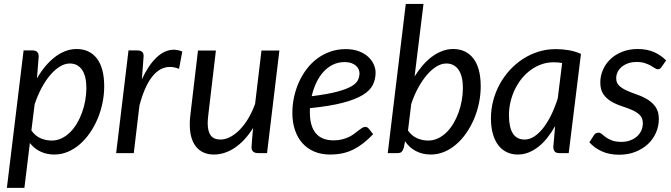

<svg xmlns="http://www.w3.org/2000/svg" viewBox="-20 -756 3314 948"><path d="M14 171.5 96.5 -507H141Q171 -507 171 -477L162.5 -369Q181.5 -402 204 -428.8Q226.5 -455.5 251.2 -474.5Q276 -493.5 303 -503.8Q330 -514 358 -514Q422.5 -514 458.5 -467Q494.5 -420 494.5 -329.5Q494.5 -288.5 486 -247.5Q477.5 -206.5 461.8 -169.2Q446 -132 423.8 -99.8Q401.5 -67.5 374.2 -43.8Q347 -20 315 -6.5Q283 7 248 7Q210.5 7 179.5 -7.8Q148.5 -22.5 127.5 -50L100.5 171.5ZM324.5 -442.5Q300.5 -442.5 275.8 -427.5Q251 -412.5 228 -385.5Q205 -358.5 185.2 -321.5Q165.5 -284.5 151 -241L135 -112Q154 -84.5 180.8 -73.2Q207.5 -62 235 -62Q261 -62 284 -73Q307 -84 326 -102.8Q345 -121.5 360 -146.8Q375 -172 385.2 -200.8Q395.5 -229.5 401 -260.2Q406.5 -291 406.5 -321Q406.5 -380.5 385 -411.5Q363.5 -442.5 324.5 -442.5Z M553.5 0 614.5 -507H659Q673 -507 681 -500.5Q689 -494 689 -480.5Q689 -478.5 688.8 -474.8Q688.5 -471 688.2 -467Q688 -463 687.8 -460Q687.5 -457 687.5 -456.5L680.5 -364.5Q713 -434.5 753.2 -472.5Q793.5 -510.5 838 -510.5Q859 -510.5 880 -501.5L864 -416Q840.5 -425.5 818.5 -425.5Q770 -425.5 732 -378.2Q694 -331 668.5 -235L640.5 0Z M1046 -506.5 1008 -184.5Q1007 -174.5 1006.2 -165.5Q1005.5 -156.5 1005.5 -148Q1005.5 -107 1020.8 -87Q1036 -67 1069 -67Q1092 -67 1116.2 -79.5Q1140.5 -92 1163.2 -115Q1186 -138 1205.5 -170.5Q1225 -203 1239.5 -243L1271 -506.5H1359.5L1298.5 0H1254.5Q1239 0 1230.5 -7Q1222 -14 1222 -28.5Q1222 -29 1222.5 -37.5Q1223 -46 1223.8 -56Q1224.5 -66 1225.2 -74.5Q1226 -83 1226 -83.5L1229.5 -124Q1189 -59.5 1139 -26.2Q1089 7 1036 7Q979.5 7 948.2 -31.5Q917 -70 917 -142Q917 -152 917.5 -162.5Q918 -173 919.5 -184.5L957.5 -506.5Z M1834.5 -398Q1834.5 -365 1821 -337.2Q1807.5 -309.5 1771.5 -287.2Q1735.5 -265 1672.5 -248.5Q1609.5 -232 1510.5 -222Q1510 -216.5 1510 -211V-200.5Q1510 -133.5 1539.2 -98.2Q1568.5 -63 1627.5 -63Q1651.5 -63 1670.2 -68Q1689 -73 1703.8 -80.2Q1718.5 -87.5 1729.8 -96.2Q1741 -105 1750.5 -112.2Q1760 -119.5 1768 -124.5Q1776 -129.5 1784 -129.5Q1793 -129.5 1800.5 -121L1822.5 -93.5Q1797 -67 1772.8 -48.2Q1748.5 -29.5 1723 -17Q1697.5 -4.5 1669.8 1.2Q1642 7 1610 7Q1566.5 7 1532 -7.5Q1497.5 -22 1473.5 -48.8Q1449.5 -75.5 1436.5 -113.5Q1423.5 -151.5 1423.5 -198.5Q1423.5 -237.5 1431.8 -276.2Q1440 -315 1455.8 -350Q1471.5 -385 1494.2 -415Q1517 -445 1546.2 -466.8Q1575.5 -488.5 1610.8 -501Q1646 -513.5 1686.5 -513.5Q1725 -513.5 1753 -502.5Q1781 -491.5 1799 -474.5Q1817 -457.5 1825.8 -437Q1834.5 -416.5 1834.5 -398ZM1681.5 -449.5Q1650 -449.5 1623.5 -436.5Q1597 -423.5 1576.5 -400.8Q1556 -378 1541.5 -347.2Q1527 -316.5 1519 -281Q1596 -290.5 1642.5 -302.8Q1689 -315 1714 -329.2Q1739 -343.5 1747 -360Q1755 -376.5 1755 -394.5Q1755 -403.5 1751 -413.2Q1747 -423 1738.2 -431Q1729.5 -439 1715.5 -444.2Q1701.5 -449.5 1681.5 -449.5Z M1894.5 0 1983.5 -736.5H2071L2027 -378.5Q2046 -409 2068 -434.2Q2090 -459.5 2114 -477Q2138 -494.5 2164 -504.2Q2190 -514 2217 -514Q2281.5 -514 2317.5 -467Q2353.5 -420 2353.5 -329.5Q2353.5 -288.5 2345 -247.5Q2336.5 -206.5 2320.8 -169.2Q2305 -132 2282.8 -99.8Q2260.5 -67.5 2233.2 -43.8Q2206 -20 2174 -6.5Q2142 7 2107 7Q2066.5 7 2033.8 -10Q2001 -27 1980 -58.5L1973.5 -26Q1969.5 -13 1963.2 -6.5Q1957 0 1942 0ZM2183.5 -442.5Q2159.5 -442.5 2135 -427.5Q2110.5 -412.5 2087.8 -386Q2065 -359.5 2045 -323Q2025 -286.5 2010.5 -243L1994.5 -111.5Q2013.5 -84.5 2040 -73.2Q2066.5 -62 2094 -62Q2120 -62 2143 -73Q2166 -84 2185 -102.8Q2204 -121.5 2219 -146.8Q2234 -172 2244.2 -200.8Q2254.5 -229.5 2260 -260.2Q2265.5 -291 2265.5 -321Q2265.5 -380.5 2244 -411.5Q2222.5 -442.5 2183.5 -442.5Z M2788 0H2742Q2724.5 0 2718.2 -9Q2712 -18 2712 -31L2721 -133.5Q2703 -101.5 2682.2 -75.5Q2661.5 -49.5 2638.2 -31.2Q2615 -13 2589.5 -3Q2564 7 2536.5 7Q2506.5 7 2482 -4.8Q2457.5 -16.5 2440.2 -39.2Q2423 -62 2413.5 -95.2Q2404 -128.5 2404 -171.5Q2404 -216.5 2415.2 -259.2Q2426.5 -302 2447.2 -340Q2468 -378 2497 -409.8Q2526 -441.5 2561.8 -464.8Q2597.5 -488 2638.5 -500.8Q2679.5 -513.5 2724.5 -513.5Q2757 -513.5 2787.8 -508.2Q2818.5 -503 2848.5 -490ZM2570 -67Q2594.5 -67 2618 -82.2Q2641.5 -97.5 2662.5 -124.5Q2683.5 -151.5 2701.8 -188.8Q2720 -226 2734 -270.5L2755.5 -444.5Q2744.5 -447 2733.8 -447.8Q2723 -448.5 2712.5 -448.5Q2682.5 -448.5 2654.5 -438.8Q2626.5 -429 2602 -411.5Q2577.5 -394 2557.5 -369.8Q2537.5 -345.5 2523.2 -316.5Q2509 -287.5 2501 -254.8Q2493 -222 2493 -187.5Q2493 -67 2570 -67Z M3246.5 -425.5Q3242.5 -419.5 3238.5 -416.8Q3234.5 -414 3228.5 -414Q3221.5 -414 3213.2 -419.5Q3205 -425 3193.2 -431.8Q3181.5 -438.5 3164.5 -444.2Q3147.5 -450 3123.5 -450Q3101 -450 3082.5 -443.8Q3064 -437.5 3050.5 -426.5Q3037 -415.5 3029.8 -400.8Q3022.5 -386 3022.5 -369.5Q3022.5 -346 3038 -332Q3053.5 -318 3077 -307.8Q3100.5 -297.5 3127.8 -288Q3155 -278.5 3178.5 -264Q3202 -249.5 3217.5 -227Q3233 -204.5 3233 -168.5Q3233 -133.5 3219.2 -101.5Q3205.5 -69.5 3179.8 -45.2Q3154 -21 3117.8 -6.5Q3081.5 8 3036.5 8Q2988 8 2950.8 -9.2Q2913.5 -26.5 2890 -53.5L2912 -87.5Q2916 -94 2921.5 -97.5Q2927 -101 2935.5 -101Q2943.5 -101 2951.5 -94Q2959.5 -87 2971.5 -78.2Q2983.5 -69.5 3001.8 -62.5Q3020 -55.5 3048 -55.5Q3072.5 -55.5 3092.2 -63Q3112 -70.5 3125.8 -83Q3139.5 -95.5 3146.8 -112.2Q3154 -129 3154 -148Q3154 -173.5 3138.5 -188.5Q3123 -203.5 3099.5 -213.5Q3076 -223.5 3049 -232.2Q3022 -241 2998.5 -254.8Q2975 -268.5 2959.5 -290.5Q2944 -312.5 2944 -349Q2944 -381 2956.8 -410.8Q2969.5 -440.5 2993.5 -463.5Q3017.5 -486.5 3051.8 -500.2Q3086 -514 3129 -514Q3174.5 -514 3209.2 -498.8Q3244 -483.5 3269 -457.5Z"/></svg>

Font: Lato TR
Style: Italic
Weight: 400
Italic angle: -12°
Designer: Lukasz Dziedzic
Foundry: tyPoland Lukasz Dziedzic
Version: Version 1.104 2013